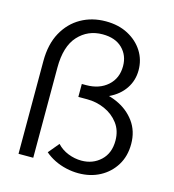

<svg xmlns="http://www.w3.org/2000/svg" viewBox="-111 -823 843 932"><g transform="rotate(15 311.0 -357.5)"><path d="M137 0H63V-466Q63 -551 95.5 -610Q128 -669 183 -700Q238 -731 307 -731Q371 -731 419 -705.5Q467 -680 494 -637.5Q521 -595 521 -542Q521 -491 493.5 -450Q466 -409 415.5 -385Q365 -361 294 -361H291V-396H327Q396 -396 453 -371Q510 -346 544.5 -299Q579 -252 579 -187Q579 -126 551 -80.5Q523 -35 475.5 -9.5Q428 16 367 16Q337 16 306 9Q275 2 247.5 -11.5Q220 -25 198 -44L243 -98Q266 -73 299 -60Q332 -47 366 -47Q423 -47 462 -83.5Q501 -120 501 -183Q501 -234 474 -269.5Q447 -305 405 -323.5Q363 -342 317 -342H272V-407H294Q360 -407 401.5 -444Q443 -481 443 -542Q443 -596 407.5 -631Q372 -666 308 -666Q234 -666 185.5 -613Q137 -560 137 -453Z"/></g></svg>

Font: Wix Madefor Display
Style: Regular
Weight: 400
Designer: Dalton Maag Ltd
Foundry: Dalton Maag Ltd
Version: Version 3.100